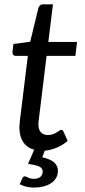

<svg xmlns="http://www.w3.org/2000/svg" viewBox="-20 -691 395 890"><path d="M70 -95.5Q70 -98.5 70 -103.2Q70 -108 70.8 -117Q71.5 -126 73.2 -140.5Q75 -155 78 -178.5L109 -432H52.5Q45.5 -432 41.2 -436.8Q37 -441.5 38 -451.5L42 -487L120 -497.5L158 -654Q160.5 -661.5 165.8 -666.2Q171 -671 179 -671H225.5L204 -496.5H337L329.5 -432H196L165.5 -183Q163 -162.5 161.5 -150Q160 -137.5 159.2 -130Q158.5 -122.5 158.2 -119.5Q158 -116.5 158 -115Q158 -89.5 170 -77.2Q182 -65 202 -65Q215.5 -65 225.2 -68.8Q235 -72.5 242.5 -77Q250 -81.5 255 -85.2Q260 -89 263.5 -89Q268 -89 270.2 -87Q272.5 -85 274.5 -80.5L293.5 -38Q271 -18.5 243.5 -6.8Q216 5 187.5 7.5L176 38Q214 46.5 231.2 62.2Q248.5 78 248.5 101Q248.5 119 240.2 133.5Q232 148 217 158Q202 168 181.5 173.2Q161 178.5 137 178.5Q118 178.5 101.5 174.2Q85 170 71.5 163L83.5 135.5Q87 126.5 96 126.5Q99 126.5 102.2 128.2Q105.5 130 110 132.2Q114.5 134.5 121 136.2Q127.5 138 137 138Q157 138 167.5 128.5Q178 119 178 104.5Q178 87.5 160.2 80.2Q142.5 73 110 68.5L138.5 3Q106.5 -5.5 88.8 -30.5Q71 -55.5 70 -95.5Z"/></svg>

Font: Lato 2
Style: Italic
Weight: 400
Italic angle: -7°
Designer: Lukasz Dziedzic with Adam Twardoch and Botio Nikoltchev
Foundry: tyPoland Lukasz Dziedzic
Version: Version 2.015; 2015-08-06; http://www.latofonts.com/